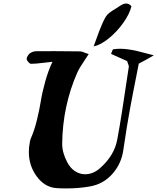

<svg xmlns="http://www.w3.org/2000/svg" viewBox="-20 -1052 879 1072"><path d="M502.9 -793Q541 -800.3 586.9 -837.4Q632.8 -874.5 668.2 -924.3Q703.6 -974.1 713.9 -1017.1Q689.5 -1045.4 652.8 -1021Q644 -1014.6 624.8 -1003.2Q605.5 -991.7 591.8 -981.2Q578.1 -970.7 570.8 -959Q560.5 -941.4 550.8 -919.2Q541 -897 534.7 -880.1Q528.3 -863.3 518.3 -835.4Q508.3 -807.6 502.9 -793ZM272.9 -707Q249 -656.7 232.2 -595.7Q215.3 -534.7 207.8 -486.8Q200.2 -439 186 -381.3Q171.9 -323.7 152.8 -280.8Q146.5 -267.6 142.1 -228Q141.1 -220.2 141.1 -203.1Q141.1 -127 184.8 -67.4Q228.5 -7.8 292 -2Q312 0 352.1 0Q420.9 0 482.9 -11.2Q557.6 -24.4 608.2 -81.8Q658.7 -139.2 668.9 -216.8Q689.9 -358.9 706.1 -445.8Q715.3 -497.6 754.9 -696.8Q762.2 -700.7 776.1 -708Q790 -715.3 796.9 -719.2L838.9 -743.2Q826.7 -746.1 792.5 -755.1Q758.3 -764.2 741.9 -768.1Q725.6 -772 699.2 -775.9Q672.9 -779.8 650.9 -779.8Q632.8 -779.8 612.8 -776.9Q610.8 -776.9 608.9 -773.4Q606.9 -770 604.5 -762.7Q602.1 -755.4 600.1 -751L689.9 -710.9Q691.4 -705.1 694.1 -698.2Q696.8 -691.4 698.2 -687Q699.7 -682.6 699.2 -679.2Q655.3 -379.4 634.8 -273.9Q618.7 -183.6 538.1 -112.8Q500 -79.1 455.1 -79.1Q424.8 -79.1 398.2 -96.7Q371.6 -114.3 355 -147Q327.1 -200.2 327.1 -250Q330.1 -462.9 412.1 -647.9Q419.4 -663.6 429.4 -679.9Q439.5 -696.3 453.4 -716.8Q467.3 -737.3 475.1 -750Q466.8 -752.4 457 -756.3Q447.3 -760.3 440.9 -762.5Q434.6 -764.6 429.2 -765.1Q266.6 -767.1 184.1 -766.1Q163.6 -766.1 146 -753.9Q139.6 -748.5 134.3 -739.3Q128.9 -730 128.9 -723.1Q128.9 -716.3 137.7 -706.1Q146.5 -695.8 152.8 -695.8Q166.5 -695.8 181.9 -697Q197.3 -698.2 225.6 -701.7Q253.9 -705.1 272.9 -707Z"/></svg>

Font: Sonetni venez Italic
Style: Regular
Weight: 400
Italic angle: -14°
Designer: Alja Herlah
Foundry: Type Salon
Version: Version 1.000;hotconv 1.0.109;makeotfexe 2.5.65596